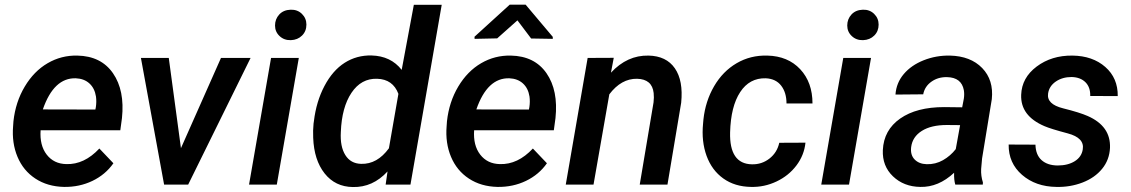

<svg xmlns="http://www.w3.org/2000/svg" viewBox="-20 -770 4719 801"><path d="M247.1 9.8Q178.2 8.3 127.7 -24.9Q77.1 -58.1 53 -115.7Q28.8 -173.3 34.7 -244.1L36.1 -264.2Q44.9 -344.7 83.3 -408.9Q121.6 -473.1 178.7 -506.3Q235.8 -539.6 302.7 -538.1Q401.9 -536.1 451.4 -464.4Q501 -392.6 488.8 -277.3L481.9 -226.6H149.4Q145 -163.6 174.8 -125Q204.6 -86.4 256.8 -85.4Q331.5 -83 394.5 -150.4L453.1 -88.9Q419.9 -41.5 365.7 -15.4Q311.5 10.7 247.1 9.8ZM296.4 -443.4Q204.6 -446.3 158.7 -313.5L377.9 -313L379.9 -323.2Q383.3 -345.7 380.4 -367.2Q375 -401.9 353 -421.9Q331.1 -441.9 296.4 -443.4Z M734.9 -151.9 901.9 -528.3H1025.4L765.1 0H664.6L567.9 -528.3H684.1Z M1134.8 0H1019L1110.8 -528.3H1226.6ZM1127.4 -663.6Q1127.4 -690.4 1145 -709.5Q1162.6 -728.5 1192.4 -729.5Q1220.7 -730.5 1239.5 -712.2Q1258.3 -693.8 1258.3 -667.5Q1258.3 -639.6 1240 -621.6Q1221.7 -603.5 1193.4 -602.5Q1165.5 -601.6 1146.5 -619.4Q1127.4 -637.2 1127.4 -663.6Z M1289.6 -264.6Q1299.3 -346.2 1333.5 -411.1Q1367.7 -476.1 1418 -508.1Q1468.3 -540 1529.8 -538.6Q1610.4 -536.6 1655.8 -478.5L1706.5 -750H1822.8L1692.4 0H1588.9L1596.7 -54.7Q1535.2 12.2 1452.1 10.3Q1378.4 9.3 1334.2 -46.6Q1290 -102.5 1286.6 -195.3Q1285.2 -225.6 1288.1 -254.4ZM1401.9 -219.2Q1398.4 -158.7 1420.7 -123Q1442.9 -87.4 1486.8 -86.4Q1553.7 -84.5 1602.5 -151.4L1642.1 -378.4Q1619.1 -439.5 1553.2 -441.4Q1486.8 -443.4 1446.3 -382.8Q1405.8 -322.3 1401.9 -219.2Z M2055.7 9.8Q1986.8 8.3 1936.3 -24.9Q1885.7 -58.1 1861.6 -115.7Q1837.4 -173.3 1843.3 -244.1L1844.7 -264.2Q1853.5 -344.7 1891.8 -408.9Q1930.2 -473.1 1987.3 -506.3Q2044.4 -539.6 2111.3 -538.1Q2210.4 -536.1 2260 -464.4Q2309.6 -392.6 2297.4 -277.3L2290.5 -226.6H1958Q1953.6 -163.6 1983.4 -125Q2013.2 -86.4 2065.4 -85.4Q2140.1 -83 2203.1 -150.4L2261.7 -88.9Q2228.5 -41.5 2174.3 -15.4Q2120.1 10.7 2055.7 9.8ZM2105 -443.4Q2013.2 -446.3 1967.3 -313.5L2186.5 -313L2188.5 -323.2Q2191.9 -345.7 2189 -367.2Q2183.6 -401.9 2161.6 -421.9Q2139.6 -441.9 2105 -443.4ZM2286.1 -616.2V-607.9L2195.8 -609.4L2138.7 -685.1L2054.2 -609.9L1960 -607.9L1959.5 -616.7L2106.4 -750.5H2172.9Z M2540.5 -528.8 2528.8 -466.8Q2596.7 -540 2685.5 -538.1Q2759.8 -536.6 2795.4 -485.1Q2831.1 -433.6 2821.8 -341.3L2764.6 0H2648.9L2706.5 -342.8Q2709 -363.8 2707 -381.8Q2700.7 -439.9 2637.7 -441.4Q2571.8 -442.4 2522 -376.5L2456.1 0H2340.3L2431.6 -528.3Z M3116.7 -84.5Q3158.2 -83.5 3190.2 -108.6Q3222.2 -133.8 3231 -174.3L3340.3 -174.8Q3335 -122.6 3302.5 -79.6Q3270 -36.6 3219.2 -12.7Q3168.5 11.2 3113.3 9.8Q3045.4 8.8 2997.6 -25.4Q2949.7 -59.6 2927.7 -119.9Q2905.8 -180.2 2913.1 -254.4L2914.6 -271.5Q2922.9 -348.1 2959.2 -410.4Q2995.6 -472.7 3053.2 -506.3Q3110.8 -540 3181.2 -538.1Q3267.1 -536.1 3318.4 -481.2Q3369.6 -426.3 3369.6 -338.4H3261.2Q3261.2 -383.8 3239 -412.6Q3216.8 -441.4 3174.8 -443.4Q3106.9 -445.3 3067.9 -385.7Q3028.8 -326.2 3025.9 -217.8Q3022.5 -86.4 3116.7 -84.5Z M3522 0H3406.2L3498 -528.3H3613.8ZM3514.6 -663.6Q3514.6 -690.4 3532.2 -709.5Q3549.8 -728.5 3579.6 -729.5Q3607.9 -730.5 3626.7 -712.2Q3645.5 -693.8 3645.5 -667.5Q3645.5 -639.6 3627.2 -621.6Q3608.9 -603.5 3580.6 -602.5Q3552.7 -601.6 3533.7 -619.4Q3514.6 -637.2 3514.6 -663.6Z M3965.3 0Q3959.5 -19.5 3960.4 -49.3Q3895 11.7 3819.3 9.8Q3750.5 8.8 3705.3 -34.4Q3660.2 -77.6 3663.1 -144Q3667 -227.5 3735.4 -275.4Q3803.7 -323.2 3918.9 -323.2L3994.1 -322.3L4001 -358.4Q4003.9 -377.4 4001 -394Q3991.2 -446.8 3931.2 -448.2Q3894 -449.2 3866 -429.4Q3837.9 -409.7 3831.5 -376.5L3715.8 -375.5Q3719.2 -424.3 3750.5 -461.2Q3781.7 -498 3833.5 -518.6Q3885.3 -539.1 3942.9 -538.1Q4029.3 -536.1 4077.6 -486.1Q4126 -436 4117.7 -356.4L4077.1 -108.9L4073.2 -64.9Q4071.8 -36.1 4080.6 -8.8L4080.1 0ZM3846.2 -85Q3882.8 -84 3914.1 -101.8Q3945.3 -119.6 3967.3 -147.9L3985.4 -248L3930.2 -248.5Q3864.7 -248.5 3825.7 -223.9Q3786.6 -199.2 3781.2 -156.2Q3777.3 -123.5 3795.7 -104.7Q3814 -85.9 3846.2 -85Z M4497.1 -146.5Q4505.4 -194.8 4434.3 -213.6Q4363.3 -232.4 4337.4 -243.7Q4236.8 -286.6 4240.2 -374.5Q4242.7 -445.8 4304.9 -492.4Q4367.2 -539.1 4454.1 -538.1Q4538.1 -537.1 4591.1 -490.7Q4644 -444.3 4643.1 -369.1L4528.3 -369.6Q4529.3 -406.2 4508.3 -427Q4487.3 -447.8 4450.7 -448.7Q4412.1 -448.7 4384.5 -429.7Q4356.9 -410.6 4352.5 -379.9Q4345.7 -335.4 4415 -318.1Q4484.4 -300.8 4517.6 -286.1Q4614.3 -243.7 4610.8 -153.3Q4608.4 -103 4577.9 -65.7Q4547.4 -28.3 4496.1 -8.5Q4444.8 11.2 4387.2 9.8Q4300.8 8.8 4243.9 -40.5Q4187 -89.8 4188 -167L4299.8 -166.5Q4300.8 -124 4325.2 -102.1Q4349.6 -80.1 4392.1 -79.6Q4435.1 -79.6 4463.6 -97.4Q4492.2 -115.2 4497.1 -146.5Z"/></svg>

Font: RobotoDraft Medium
Style: Italic
Weight: 500
Italic angle: -12°
Version: Version 2.001152; 2014